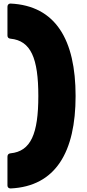

<svg xmlns="http://www.w3.org/2000/svg" viewBox="-20 -854 493 1082"><path d="M40 208C294 196 406 2 406 -313C406 -629 294 -822 39 -834C29 -834 22 -827 22 -816V-654C22 -643 28 -637 39 -636C154 -625 196 -526 196 -313C196 -100 154 -1 39 10C28 11 22 18 22 29V191C22 202 29 208 40 208Z"/></svg>

Font: LINE Seed JP_OTF ExtraBold
Style: Regular
Weight: 800
Designer: LY Corporation & Fontrix & Fontworks
Version: Version 1.013